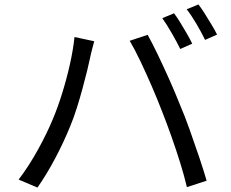

<svg xmlns="http://www.w3.org/2000/svg" viewBox="-20 -839 1040 866"><path d="M765 -779Q778 -762 793 -737.5Q808 -713 822.5 -688Q837 -663 847 -642L793 -618Q778 -649 755 -689Q732 -729 712 -757ZM875 -819Q889 -801 904.5 -776Q920 -751 935 -726.5Q950 -702 959 -683L905 -659Q889 -692 866.5 -730.5Q844 -769 822 -797ZM218 -301Q240 -353 260 -417Q280 -481 295 -547.5Q310 -614 316 -672L405 -653Q401 -637 395.5 -617Q390 -597 387 -581Q382 -557 373 -520Q364 -483 352 -439Q340 -395 326 -350.5Q312 -306 296 -268Q268 -199 229.5 -126Q191 -53 149 7L64 -29Q111 -91 151.5 -164.5Q192 -238 218 -301ZM710 -339Q690 -391 664.5 -450Q639 -509 613 -563.5Q587 -618 565 -655L646 -682Q666 -646 692 -592Q718 -538 744.5 -478.5Q771 -419 792 -366Q813 -317 835.5 -254Q858 -191 878.5 -130Q899 -69 912 -24L823 5Q811 -46 792.5 -105.5Q774 -165 752.5 -225.5Q731 -286 710 -339Z"/></svg>

Font: Source Han Sans SC
Style: Regular
Weight: 400
Designer: Ryoko NISHIZUKA 西塚涼子 (kana, bopomofo & ideographs); Paul D. Hunt (Latin, Greek & Cyrillic); Sandoll Communications 산돌커뮤니
Foundry: Adobe
Version: Version 2.002;hotconv 1.0.116;makeotfexe 2.5.65601; ttfautoh